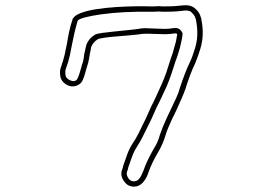

<svg xmlns="http://www.w3.org/2000/svg" viewBox="-20 -671 1040 718"><path d="M481 27H478Q456 25 444 7Q429 -14 436 -35Q438 -39 439 -43.5Q440 -48 441 -52Q448 -72 455.5 -93Q463 -114 475 -133Q488 -152 498 -172Q508 -192 517 -211L525 -227Q530 -239 535.5 -250.5Q541 -262 546 -274Q554 -289 561 -304.5Q568 -320 575 -335Q584 -354 593 -376Q602 -398 610 -425Q615 -439 618 -450Q627 -474 633 -498Q636 -507 638 -516Q640 -525 641 -533L643 -543Q643 -543 642 -544Q641 -545 639 -546H632Q615 -543 597.5 -543Q580 -543 563 -544Q545 -545 528.5 -545Q512 -545 495 -542Q488 -541 466 -539Q444 -537 418 -535Q392 -533 371 -530Q350 -527 345 -524Q327 -512 321 -495Q320 -490 318.5 -481.5Q317 -473 315 -464Q314 -457 313 -451Q312 -445 310 -440H311L303 -414Q300 -404 297.5 -394.5Q295 -385 291 -376Q287 -362 274.5 -354.5Q262 -347 248 -348Q231 -350 218.5 -362Q206 -374 205 -390Q204 -398 204.5 -405.5Q205 -413 208 -420Q217 -446 222 -467.5Q227 -489 231 -511Q234 -531 238.5 -552Q243 -573 251 -598Q256 -612 280 -621.5Q304 -631 339 -636.5Q374 -642 413 -644.5Q452 -647 487 -647.5Q522 -648 544 -647H555Q572 -649 590 -647Q605 -647 621.5 -647.5Q638 -648 654 -650Q689 -655 705.5 -642.5Q722 -630 728 -615Q733 -603 734 -593Q739 -565 738 -540Q737 -515 730 -492L729 -488Q725 -475 720.5 -462Q716 -449 711 -437Q690 -393 673 -337Q666 -318 657.5 -299Q649 -280 641 -262Q637 -254 633 -245Q629 -236 624 -227L619 -216Q613 -203 607.5 -189.5Q602 -176 598 -162Q593 -146 586.5 -131.5Q580 -117 572 -103Q548 -63 535 -26Q531 -13 525.5 -4Q520 5 513 13Q499 27 481 27ZM479 7Q490 8 498 0Q504 -6 508 -14Q512 -22 516 -32Q523 -52 532.5 -72Q542 -92 554 -113Q571 -139 578 -167Q583 -182 589 -196.5Q595 -211 601 -224L606 -235Q610 -244 614.5 -253Q619 -262 623 -271Q631 -288 639.5 -306Q648 -324 653 -343Q662 -371 672 -396.5Q682 -422 693 -445Q698 -456 702 -468.5Q706 -481 710 -493L711 -497Q723 -538 714 -590Q714 -596 709 -608Q705 -617 695 -626Q685 -635 657 -630Q639 -628 622 -627.5Q605 -627 590 -627Q572 -629 557 -627H543Q494 -628 446 -625.5Q398 -623 359 -617.5Q320 -612 296 -605.5Q272 -599 270 -592Q263 -568 258.5 -548Q254 -528 250 -508Q246 -486 241 -463Q236 -440 226 -413Q223 -405 225 -391Q225 -383 233 -376.5Q241 -370 251 -368Q267 -366 272 -382Q276 -391 278.5 -400.5Q281 -410 284 -419L286 -427L289 -436Q291 -441 292.5 -450Q294 -459 295 -468Q297 -478 299 -486.5Q301 -495 302 -500Q310 -526 335 -541Q341 -545 362.5 -548Q384 -551 410.5 -553.5Q437 -556 460 -558.5Q483 -561 491 -562Q510 -566 528 -565.5Q546 -565 564 -564Q581 -563 597 -563Q613 -563 629 -566H641Q647 -565 651.5 -561.5Q656 -558 657 -556Q665 -548 662 -539L661 -529Q659 -520 657 -511Q655 -502 653 -493Q649 -480 645.5 -468Q642 -456 637 -444Q634 -433 629 -419Q620 -391 611.5 -368.5Q603 -346 593 -326Q586 -311 579 -296Q572 -281 564 -266Q559 -254 553.5 -242Q548 -230 543 -219L535 -203Q525 -183 515 -162.5Q505 -142 492 -122Q481 -105 474 -85.5Q467 -66 460 -46Q459 -38 455 -29Q451 -18 461 -3Q469 7 479 7Z"/></svg>

Font: Shizuru
Style: Regular
Weight: 400
Version: Version 1.000